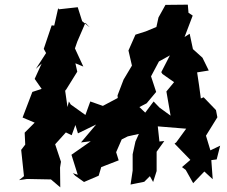

<svg xmlns="http://www.w3.org/2000/svg" viewBox="-20 -766 975 825"><path d="M270 -306 259 -383 261 -376 312 -458 304 -494 338 -480 302 -558 312 -587 347 -668 365 -649 333 -675 314 -735 233 -726 230 -731 213 -656 202 -657 168 -556 178 -538 134 -470 159 -493 129 -427 159 -384 119 -371 77 -261 129 -239 86 -196 89 -133 104 -165 71 -122 83 -9 62 8 96 3 199 5 239 39 238 -46 242 -71 217 -146 263 -197 288 -185 304 -229 315 -193 393 -231 328 -154 370 -159 287 -101 314 -15 293 -22 303 -11 341 16 404 -11 415 -48 490 -77 479 -112 503 -167 529 -180 596 -195 580 -198 562 -158 550 -103V-33L541 27L600 15L624 -9L638 16L653 -31V-114L686 -160L665 -158L658 -223L780 -213L737 -154L730 -149L798 -79L762 -48L778 -36L810 21L858 -29L894 4L888 -78L911 -81L926 -140L884 -120L865 -183L914 -262L908 -293L855 -348L843 -343C838 -381 833 -418 827 -455L877 -463L850 -518L809 -555L795 -621L773 -607L808 -699L790 -711L787 -746L691 -745L661 -691L652 -650L606 -631L562 -617L532 -549L549 -475L560 -506L511 -424L485 -356L486 -345L422 -311L368 -330L347 -272L284 -317L276 -330ZM579 -306 610 -322 651 -371 629 -438 663 -502 710 -528 673 -456 678 -448 728 -413 695 -373 713 -269 665 -304 640 -330 604 -282Z"/></svg>

Font: Asimov Aggro
Style: It
Weight: 500
Designer: Google
Version: Version 2.000980; 2014